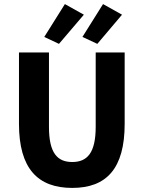

<svg xmlns="http://www.w3.org/2000/svg" viewBox="-20 -909 705 941"><path d="M298 -889 197 -728 269 -694 391 -837ZM485 -889 384 -728 457 -694 578 -837ZM73 -302C73 -83 165 12 334 12C502 12 591 -83 591 -302V-652H449V-287C449 -159 407 -115 334 -115C261 -115 220 -159 220 -287V-652H73Z"/></svg>

Font: Cambridge Sans Bold
Style: Regular
Weight: 700
Version: Version 2.020;PS 002.020;hotconv 1.0.88;makeotf.lib2.5.64775